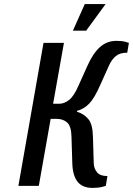

<svg xmlns="http://www.w3.org/2000/svg" viewBox="-20 -910 651 940"><path d="M433 10Q384 10 360 -20Q336 -50 334 -110L330 -240Q329 -292 309 -310Q289 -328 258 -328H228L170 0H70L193 -700H293L240 -402H270Q294 -402 318 -420.5Q342 -439 364 -490L409 -590Q436 -650 470 -680Q504 -710 550 -710Q579 -710 595 -705Q611 -700 611 -700L603 -652Q567 -652 547 -635.5Q527 -619 514 -590L469 -490Q442 -429 417 -403Q392 -377 357 -367V-363Q390 -353 412 -327.5Q434 -302 435 -240L439 -110Q440 -85 455 -66.5Q470 -48 506 -48L498 0Q498 0 480 5Q462 10 433 10ZM337 -760 395 -890H497L402 -760Z"/></svg>

Font: Cuprum Medium
Style: Italic
Weight: 500
Italic angle: -10°
Version: Version 3.000